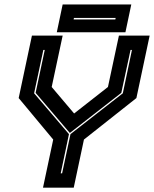

<svg xmlns="http://www.w3.org/2000/svg" viewBox="-20 -864 709 884"><path d="M178 0 225 -221.5 66 -412.5 127 -700H268.5L218 -463.5L325 -337H315.5L477 -463.5L527.5 -700H669L608 -412.5L366.5 -221.5L319.5 0ZM259.5 -66H266L304.5 -246.5L545.5 -434.5L587.5 -634H581L538.5 -436.5L302.5 -252.5H301L144 -436.5L186 -634H179.5L137 -434.5L297.5 -246.5ZM241.5 -715.5 268.5 -843.5H584.5L557.5 -715.5ZM319 -774.5H511L512.5 -781.5H320.5Z"/></svg>

Font: Tourney ExtraBold
Style: Italic
Weight: 800
Italic angle: -12°
Version: Version 1.015